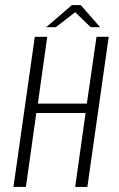

<svg xmlns="http://www.w3.org/2000/svg" viewBox="-20 -736 468 756"><path d="M33 0 117 -591H166L129 -328H322L360 -591H408L324 0H276L317 -291H123L82 0ZM162 -629 263 -716H298L374 -629H337L276 -688L200 -629Z"/></svg>

Font: Alumni Sans Thin Light
Style: Italic
Weight: 300
Italic angle: -8°
Version: Version 1.016